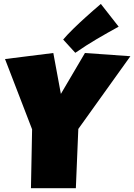

<svg xmlns="http://www.w3.org/2000/svg" viewBox="-20 -951 692 990"><path d="M652.3 -661.1 383.8 -286.1 371.1 19.5H139.6L145.5 -284.2L5.9 -646.5L254.9 -677.7L293.9 -466.8L418 -677.7ZM591.8 -813.5Q533.7 -781.7 478.5 -749.3Q423.3 -716.8 368.2 -678.7L305.7 -747.1Q315.4 -758.8 329.1 -773.2Q342.8 -787.6 358.2 -802.7Q373.5 -817.9 390.1 -833.3Q406.7 -848.6 422.4 -862.8Q459.5 -896.5 500 -930.7Z"/></svg>

Font: Luckiest Guy
Style: Regular
Weight: 400
Designer: Astigmatic (AOETI)
Foundry: Astigmatic (AOETI)
Version: Version 1.000